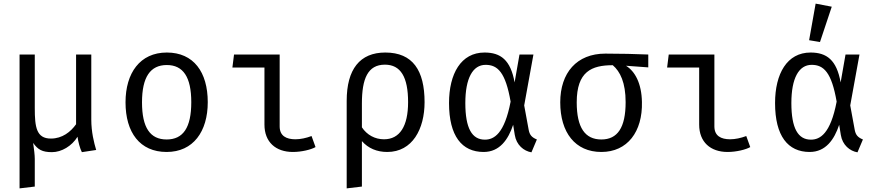

<svg xmlns="http://www.w3.org/2000/svg" viewBox="-20 -828 4840 1060"><path d="M484 -527H400V-142C370 -100 324 -63 261 -63C181 -63 172 -126 172 -231V-527H88V212L172 202V49C172 28 168 -3 163 -39C189 -2 213 12 267 12C320 12 377 -22 408 -73C411 -48 422 -6 432 12L511 0C499 -40 484 -99 484 -168Z M901 -538C753 -538 673 -425 673 -263C673 -97 752 11 900 11C1047 11 1127 -102 1127 -264C1127 -430 1049 -538 901 -538ZM901 -469C991 -469 1036 -403 1036 -264C1036 -123 991 -58 900 -58C809 -58 764 -123 764 -263C764 -403 810 -469 901 -469Z M1440 -455V-140C1440 -44 1502 11 1597 11C1645 11 1698 -2 1722 -16L1700 -77C1671 -66 1639 -59 1611 -59C1560 -59 1524 -78 1524 -130V-527H1272L1263 -455Z M2107 -538C1967 -538 1894 -446 1894 -271V212L1978 202V-49C2013 -9 2061 11 2118 11C2257 11 2324 -116 2324 -264C2324 -439 2259 -538 2107 -538ZM2105 -471C2192 -471 2233 -403 2233 -264C2233 -131 2187 -59 2100 -59C2050 -59 2006 -83 1978 -125V-257C1978 -393 2010 -471 2105 -471Z M2655 -538C2525 -538 2459 -421 2459 -259C2459 -77 2530 11 2650 11C2739 11 2786 -58 2813 -139L2822 -83C2831 -27 2872 6 2914 13L2944 -58C2914 -70 2904 -85 2899 -110L2874 -246L2925 -527H2848L2821 -373C2799 -497 2744 -538 2655 -538ZM2661 -470C2728 -470 2771 -428 2799 -267C2765 -89 2707 -57 2657 -57C2586 -57 2549 -119 2549 -259C2549 -396 2590 -470 2661 -470Z M3559 -527C3493 -530 3399 -532 3322 -532C3164 -532 3073 -426 3073 -263C3073 -97 3155 11 3300 11C3444 11 3528 -101 3524 -265C3522 -368 3486 -434 3436 -465L3559 -456ZM3300 -58C3210 -58 3164 -123 3164 -263C3164 -433 3246 -468 3363 -468C3404 -433 3434 -372 3434 -264C3434 -123 3389 -58 3300 -58Z M3840 -455V-140C3840 -44 3902 11 3997 11C4045 11 4098 -2 4122 -16L4100 -77C4071 -66 4039 -59 4011 -59C3960 -59 3924 -78 3924 -130V-527H3672L3663 -455Z M4483 -808 4447 -606 4507 -596 4572 -791ZM4455 -538C4325 -538 4259 -421 4259 -259C4259 -77 4330 11 4450 11C4539 11 4586 -58 4613 -139L4622 -83C4631 -27 4672 6 4714 13L4744 -58C4714 -70 4704 -85 4699 -110L4674 -246L4725 -527H4648L4621 -373C4599 -497 4544 -538 4455 -538ZM4461 -470C4528 -470 4571 -428 4599 -267C4565 -89 4507 -57 4457 -57C4386 -57 4349 -119 4349 -259C4349 -396 4390 -470 4461 -470Z"/></svg>

Font: FiraMono Nerd Font
Style: Regular
Weight: 400
Designer: Carrois Corporate & Edenspiekermann AG
Foundry: Carrois Corporate GbR & Edenspiekermann AG
Version: Version 003.206;Nerd Fonts 3.3.0